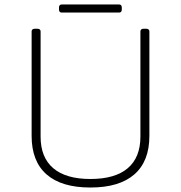

<svg xmlns="http://www.w3.org/2000/svg" viewBox="-20 -830 806 856"><path d="M383 6Q254 6 187.5 -52.5Q121 -111 121 -224V-690Q121 -702 137 -702H145Q161 -702 161 -690V-221Q161 -128 217.5 -80Q274 -32 383 -32Q493 -32 549.5 -80Q606 -128 606 -221V-690Q606 -702 622 -702H630Q646 -702 646 -690V-224Q646 -111 579 -52.5Q512 6 383 6ZM255 -774Q243 -774 243 -788V-796Q243 -810 255 -810H511Q523 -810 523 -796V-788Q523 -774 511 -774Z"/></svg>

Font: Asap Semi Expanded Thin
Style: Regular
Weight: 100
Width: 6
Designer: Pablo Cosgaya
Foundry: Omnibus-Type
Version: Version 3.001; ttfautohint (v1.8.4.7-5d5b)